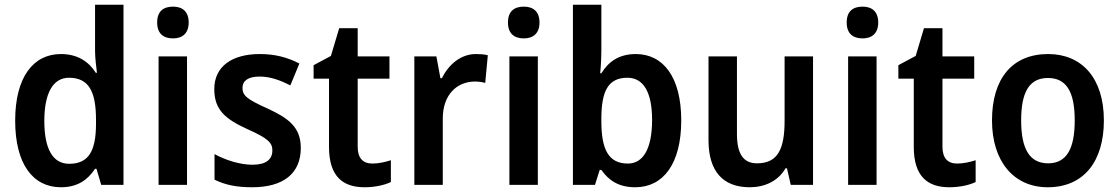

<svg xmlns="http://www.w3.org/2000/svg" viewBox="-20 -780 4721 810"><path d="M237 10C307 10 350 -21 381 -68H387L407 0H501V-760H381V-566C381 -535 386 -498 389 -473H384C354 -521 306 -552 237 -552C120 -552 44 -454 44 -271C44 -88 119 10 237 10ZM272 -89C203 -89 167 -151 167 -270C167 -386 203 -452 271 -452C356 -452 385 -392 385 -274V-253C384 -142 353 -89 272 -89Z M710 -752C670 -752 643 -733 643 -685C643 -638 670 -618 710 -618C748 -618 776 -638 776 -685C776 -732 749 -752 710 -752ZM769 -542H649V0H769Z M1249 -156C1249 -246 1193 -283 1109 -322C1022 -361 1003 -377 1003 -409C1003 -440 1028 -457 1075 -457C1122 -457 1162 -441 1205 -420L1243 -512C1189 -540 1136 -552 1076 -552C959 -552 884 -500 884 -404C884 -316 931 -278 1022 -236C1115 -195 1129 -176 1129 -145C1129 -108 1103 -85 1045 -85C992 -85 930 -105 885 -130V-22C930 0 977 10 1044 10C1174 10 1249 -47 1249 -156Z M1551 -90C1511 -90 1489 -113 1489 -161V-448H1623V-542H1489V-661H1411L1376 -544L1303 -505V-448H1368V-160C1368 -34 1428 10 1518 10C1561 10 1602 1 1629 -12V-104C1604 -96 1577 -90 1551 -90Z M1988 -552C1922 -552 1872 -506 1844 -450H1838L1821 -542H1728V0H1848V-280C1848 -381 1908 -436 1984 -436C1996 -436 2016 -434 2027 -430L2038 -547C2023 -551 2003 -552 1988 -552Z M2190 -752C2150 -752 2123 -733 2123 -685C2123 -638 2150 -618 2190 -618C2228 -618 2256 -638 2256 -685C2256 -732 2229 -752 2190 -752ZM2249 -542H2129V0H2249Z M2517 -573V-760H2397V0H2490L2510 -63H2517C2548 -19 2590 10 2660 10C2778 10 2854 -89 2854 -272C2854 -455 2778 -552 2662 -552C2592 -552 2547 -520 2517 -471H2512C2515 -498 2517 -538 2517 -573ZM2627 -452C2694 -452 2731 -392 2731 -274C2731 -152 2693 -90 2629 -90C2546 -90 2517 -151 2517 -269V-284C2518 -393 2544 -452 2627 -452Z M3410 -542H3290V-271C3290 -154 3263 -91 3174 -91C3115 -91 3089 -132 3089 -215V-542H2969V-189C2969 -56 3031 10 3143 10C3206 10 3263 -16 3294 -70H3300L3316 0H3410Z M3619 -752C3579 -752 3552 -733 3552 -685C3552 -638 3579 -618 3619 -618C3657 -618 3685 -638 3685 -685C3685 -732 3658 -752 3619 -752ZM3678 -542H3558V0H3678Z M4018 -90C3978 -90 3956 -113 3956 -161V-448H4090V-542H3956V-661H3878L3843 -544L3770 -505V-448H3835V-160C3835 -34 3895 10 3985 10C4028 10 4069 1 4096 -12V-104C4071 -96 4044 -90 4018 -90Z M4637 -272C4637 -453 4542 -552 4402 -552C4250 -552 4165 -448 4165 -272C4165 -99 4257 10 4400 10C4553 10 4637 -100 4637 -272ZM4288 -272C4288 -391 4322 -451 4401 -451C4480 -451 4514 -391 4514 -272C4514 -153 4480 -91 4402 -91C4322 -91 4288 -154 4288 -272Z"/></svg>

Font: Noto Sans Gurmukhi SemiCondensed SemiBold
Style: Regular
Weight: 600
Width: 4
Designer: Jelle Bosma - Monotype Design Team
Foundry: Monotype Imaging Inc.
Version: Version 2.004